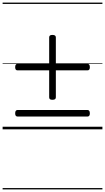

<svg xmlns="http://www.w3.org/2000/svg" viewBox="-20 -989 803 1468"><path d="M380 -226Q368 -226 362 -230.5Q356 -235 356 -245V-703Q356 -713 362 -717.5Q368 -722 380 -722Q394 -722 400.5 -717.5Q407 -713 407 -703V-245Q407 -235 400.5 -230.5Q394 -226 380 -226ZM114 -98Q105 -98 100.5 -104Q96 -110 96 -122Q96 -148 114 -148H649Q658 -148 662.5 -141.5Q667 -135 667 -122Q667 -98 649 -98ZM114 -451Q105 -451 100.5 -457Q96 -463 96 -475Q96 -501 114 -501H649Q658 -501 662.5 -494.5Q667 -488 667 -475Q667 -451 649 -451ZM0 449H763V459H0ZM0 -20H763V0H0ZM0 -505H763V-500H0ZM0 -969H763V-959H0Z"/></svg>

Font: Playwrite IT Trad Guides
Style: Regular
Weight: 400
Designer: Veronika Burian, José Scaglione
Foundry: TypeTogether
Version: Version 1.003